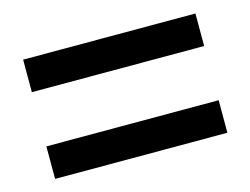

<svg xmlns="http://www.w3.org/2000/svg" viewBox="-56 -570 624 479"><g transform="rotate(-15 256.5 -330.0)"><path d="M34 -400V-484H479V-400ZM34 -176V-260H479V-176Z"/></g></svg>

Font: Source Sans Pro SemiBold
Style: Regular
Weight: 600
Designer: Paul D. Hunt
Foundry: Adobe Systems Incorporated
Version: Version 2.045;hotconv 1.0.109;makeotfexe 2.5.65596